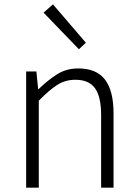

<svg xmlns="http://www.w3.org/2000/svg" viewBox="-20 -861 633 881"><path d="M100 0V-533H147L155 -452H157Q198 -492 241 -519.5Q284 -547 339 -547Q423 -547 462 -495.5Q501 -444 501 -341V0H444V-333Q444 -417 416 -456Q388 -495 326 -495Q279 -495 242 -471Q205 -447 158 -399V0ZM223 -841 374 -665 342 -635 180 -803Z"/></svg>

Font: Kinto Sans Light
Style: Regular
Weight: 300
Designer: Authors: Ryoko NISHIZUKA  (kana & ideographs); Paul D. Hunt (Latin, Greek & Cyrillic); Wenlong ZHANG  (bopomofo); Sandol
Foundry: Adobe Systems Incorporated, ookami Inc.
Version: Version 0.001